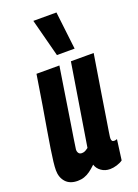

<svg xmlns="http://www.w3.org/2000/svg" viewBox="-153 -853 668 927"><g transform="rotate(-20 180.5 -389.5)"><path d="M80.4 10Q40.1 10 19 -13.7Q-2 -37.4 -2 -73.8Q-2 -91 1 -117.2Q4 -143.3 9.8 -181Q15.7 -218.7 24.3 -270.1Q33 -321.5 44.5 -389.5Q56 -457.4 69.3 -544H187Q176.5 -478 168.3 -425Q160 -371.9 153.4 -329.4Q146.8 -286.9 141.4 -252.7Q135.9 -218.5 131.4 -190Q126.9 -161.5 123.4 -135.8Q122.7 -124.9 127.9 -117.1Q133.1 -109.2 143.9 -109.2Q150.3 -109.2 155.5 -110.6Q160.6 -112 166.4 -115.5Q172.2 -119 178.2 -123.4L246.1 -544H363.1Q343.9 -425.4 331.7 -349Q319.5 -272.5 312.6 -228.5Q305.6 -184.4 302.3 -164.2Q299 -143.9 298.4 -137.7Q297.7 -131.5 297.7 -129.2Q297.7 -121.2 300.7 -116.5Q303.6 -111.7 311 -111.7Q313.9 -111.7 318.2 -112.3Q322.5 -112.9 326.6 -114.8L312.7 -10.5Q300.9 -1.6 282.1 4.2Q263.2 10 246.7 10Q220.8 10 201.7 -3.7Q182.6 -17.3 176.4 -38.2Q159.6 -21.9 144.6 -11.2Q129.5 -0.5 114.1 4.7Q98.6 10 80.4 10ZM193 -595.3 142.4 -789.3H261.1L283.9 -595.3Z"/></g></svg>

Font: Georama ExtraCondensed Thin
Style: Italic
Weight: 100
Width: 2
Italic angle: -9°
Designer: Jean-Baptiste Levee
Foundry: Production Type
Version: Version 1.001